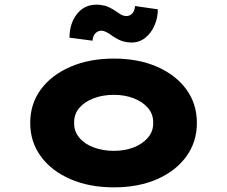

<svg xmlns="http://www.w3.org/2000/svg" viewBox="-20 -796 978 826"><path d="M470 10Q364 10 282.5 -25.5Q201 -61 155.5 -123.5Q110 -186 110 -267Q110 -349 155.5 -411Q201 -473 282.5 -508.5Q364 -544 470 -544Q576 -544 656.5 -508.5Q737 -473 782 -411Q827 -349 827 -267Q827 -186 782 -123.5Q737 -61 656.5 -25.5Q576 10 470 10ZM470 -147Q517 -147 555.5 -162Q594 -177 617 -204.5Q640 -232 639 -267Q640 -304 617 -331Q594 -358 555.5 -373Q517 -388 470 -388Q422 -388 382.5 -373Q343 -358 320.5 -331Q298 -304 299 -267Q298 -232 320.5 -204.5Q343 -177 382.5 -162Q422 -147 470 -147ZM545 -613Q529 -613 510 -618Q491 -623 464 -641Q447 -654 435.5 -659Q424 -664 417 -664Q402 -664 391 -653.5Q380 -643 378 -621L279 -634Q279 -694 310.5 -735Q342 -776 396 -776Q412 -776 430.5 -771.5Q449 -767 475 -750Q486 -742 498.5 -734.5Q511 -727 524 -727Q538 -727 548.5 -737.5Q559 -748 561 -770L659 -756Q659 -719 644.5 -686Q630 -653 604.5 -633Q579 -613 545 -613Z"/></svg>

Font: Lexend Tera ExtraBold
Style: Regular
Weight: 800
Designer: Bonnie Shaver-Troup, Thomas Jockin
Foundry: Lexend
Version: Version 1.007